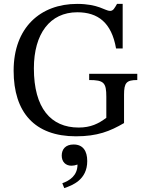

<svg xmlns="http://www.w3.org/2000/svg" viewBox="-20 -689 760 986"><path d="M685 -310H438V-278C514 -278 526 -264 526 -192V-84C486 -54 446 -34 384 -34C241 -34 154 -134 154 -338C154 -515 236 -626 377 -626C483 -626 553 -573 576 -440H610V-669H581C568 -647 562 -633 545 -633C520 -633 486 -669 376 -669C188 -669 50 -548 50 -326C50 -112 158 11 370 11C480 11 545 -15 617 -57V-202C617 -264 629 -278 685 -278ZM310 277C351 263 428 235 428 138C428 86 406 53 358 53C316 53 297 78 297 110C297 143 318 162 347 162C357 162 367 160 378 156C378 214 336 239 300 252Z"/></svg>

Font: STIX Two Math
Style: Regular
Weight: 400
Designer: Ross Mills, John Hudson & Paul Hanslow, Tiro Typeworks Ltd; with portions MicroPress Inc., with additions and correction
Foundry: Tiro Typeworks Ltd
Version: Version 2.02 b142